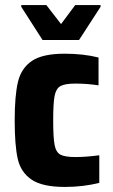

<svg xmlns="http://www.w3.org/2000/svg" viewBox="-20 -730 445 758"><path d="M38 -255Q38 -353 51 -407Q64 -461 106 -489.5Q148 -518 235 -518Q309 -518 369 -503V-393Q325 -400 277 -400Q236 -400 218.5 -390Q201 -380 195.5 -351Q190 -322 190 -255Q190 -187 195.5 -158Q201 -129 218.5 -119.5Q236 -110 278 -110Q319 -110 372 -117V-8Q308 8 236 8Q147 8 104.5 -21Q62 -50 50 -103Q38 -156 38 -255ZM148 -572 64 -703V-710H163L221 -635L277 -710H377V-703L292 -572Z"/></svg>

Font: Saira Semi Condensed
Style: Bold
Weight: 700
Width: 4
Designer: Hector Gatti with collaboration of the Omnibus-Type team
Foundry: Omnibus-Type
Version: Version 1.001; ttfautohint (v1.8)